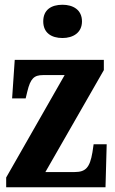

<svg xmlns="http://www.w3.org/2000/svg" viewBox="-20 -788 483 808"><path d="M243 -628C287 -628 325 -650 325 -698C325 -747 287 -768 243 -768C196 -768 162 -747 162 -698C162 -650 196 -628 243 -628ZM6 0H424L429 -181H374L369 -147C358 -82 340 -64 294 -64H171L417 -493V-536H42L31 -374H88L95 -403C108 -457 123 -472 161 -472H252L6 -41Z"/></svg>

Font: Noto Serif Devanagari ExtraCondensed ExtraBold
Style: Regular
Weight: 800
Width: 2
Designer: Universal Thirst, Indian Type Foundry and the Monotype Design Team
Foundry: Monotype Imaging Inc.
Version: Version 2.004